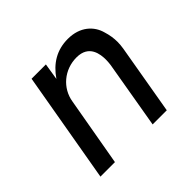

<svg xmlns="http://www.w3.org/2000/svg" viewBox="-120 -609 749 749"><g transform="rotate(-45 254.5 -235.0)"><path d="M380 -280 332 0H410L460 -290C462 -302 463 -314 463 -325C463 -344 460 -365 453 -387C441 -431 402 -470 334 -470C273 -470 227 -442 192 -391L203 -460H124L44 0H124L174 -284C184 -348 239 -395 307 -395C376 -395 382 -337 382 -307C382 -298 381 -289 380 -280Z"/></g></svg>

Font: Jost
Style: Italic
Weight: 400
Italic angle: -5°
Version: Version 3.710